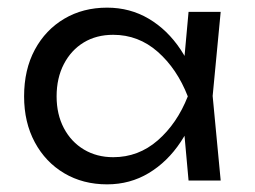

<svg xmlns="http://www.w3.org/2000/svg" viewBox="-20 -778 666 502"><path d="M473 -306 458 -472 478 -526 458 -582 473 -747H557L536 -527L557 -306ZM503 -526Q487 -459 452.5 -407Q418 -355 369 -325.5Q320 -296 260 -296Q197 -296 148 -325Q99 -354 71 -406Q43 -458 43 -526Q43 -596 71 -648Q99 -700 148 -729Q197 -758 260 -758Q320 -758 369 -729Q418 -700 452.5 -648Q487 -596 503 -526ZM128 -526Q128 -479 147 -443Q166 -407 199.5 -387Q233 -367 276 -367Q342 -367 392.5 -411Q443 -455 471 -526Q443 -598 392.5 -642.5Q342 -687 276 -687Q232 -687 199 -667Q166 -647 147 -610.5Q128 -574 128 -526Z"/></svg>

Font: Unbounded Light
Style: Regular
Weight: 300
Designer: Luke Prowse, Jean-Baptiste Morizot, Fátima Lázaro, Florian Runge
Foundry: NaN
Version: Version 1.700